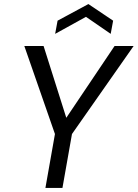

<svg xmlns="http://www.w3.org/2000/svg" viewBox="-20 -927 679 947"><path d="M204 0 251 -266 100 -700H195L307 -346L545 -700H639L335 -266L288 0ZM252 -760 264 -825 416 -907 538 -825 526 -760 404 -844Z"/></svg>

Font: DM Sans 17pt
Style: Italic
Weight: 400
Italic angle: -10°
Version: Version 4.004;gftools[0.9.30]